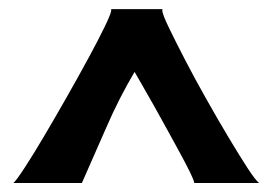

<svg xmlns="http://www.w3.org/2000/svg" viewBox="-20 -740 606 427"><path d="M412.1 -333Q411.1 -339.8 401.9 -358.4Q392.6 -377 379.4 -401.4Q366.2 -425.8 351.1 -453.1Q335.9 -480.5 321.8 -505.9Q307.6 -531.2 295.9 -551.3Q284.2 -571.3 279.3 -580.1Q244.1 -520.5 217.3 -458.5Q190.4 -396.5 162.1 -333H9.8Q16.6 -338.9 35.6 -368.2Q54.7 -397.5 78.6 -438Q102.5 -478.5 128.9 -524.9Q155.3 -571.3 177.2 -611.8Q199.2 -652.3 213.4 -681.6Q227.5 -710.9 227.5 -717.8Q227.5 -719.7 226.6 -719.7H341.8L340.8 -717.8Q340.8 -709 355.5 -678.7Q370.1 -648.4 391.6 -606.9Q413.1 -565.4 439 -519.5Q464.8 -473.6 488.8 -433.6Q512.7 -393.6 531.2 -365.2Q549.8 -336.9 556.6 -333Z"/></svg>

Font: Cherry Cream Soda
Style: Regular
Weight: 400
Designer: Font Diner, Inc
Foundry: Font Diner, Inc
Version: Version 1.000